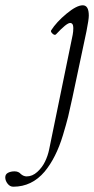

<svg xmlns="http://www.w3.org/2000/svg" viewBox="-161 -436 356 726"><path d="M-110.8 270Q-123.5 270 -132.3 258.5Q-141.1 247.1 -141.1 234.9Q-141.1 222.7 -130.6 217.3Q-120.1 211.9 -106 211.9Q-90.8 211.9 -82 222.2Q-71.8 231 -60.1 231Q-38.6 231 -20 214.1Q-1.5 197.3 9.3 175Q20 152.8 24.9 128.9L113.8 -304.2Q116.2 -316.4 116.2 -330.1Q116.2 -349.1 104 -349.1Q90.8 -349.1 50.8 -306.2Q45.9 -301.3 37.8 -308.6Q29.8 -315.9 32.2 -320.8Q52.2 -352.5 90.6 -384.3Q128.9 -416 151.9 -416Q174.8 -416 174.8 -377Q174.8 -362.3 166 -317.9L112.8 -66.9Q103.5 -22.9 96.7 4.9Q89.8 32.7 76.9 75.4Q64 118.2 46.6 152.6Q29.3 187 7.8 212.9Q-40.5 270 -110.8 270Z"/></svg>

Font: Junicode SmCond Light
Style: Italic
Weight: 300
Width: 4
Italic angle: -11°
Designer: Peter S. Baker
Version: Version 2.206